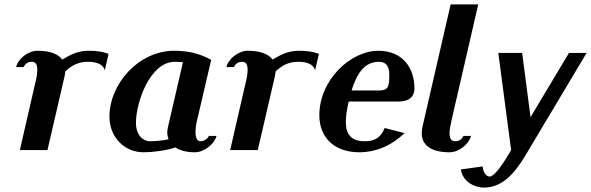

<svg xmlns="http://www.w3.org/2000/svg" viewBox="-20 -680 2678 870"><path d="M455 -362 472 -436C449 -445 420 -450 383 -450C335 -450 304 -435 262 -410C245 -434 209 -450 150 -450C107 -450 61 -413 53 -376H87C95 -393 108 -400 124 -400C143 -400 149 -386 149 -364C149 -348 146 -327 140 -305L70 0H195L273 -336L276 -357C306 -384 335 -400 378 -400C415 -400 446 -391 455 -362Z M937 -409C898 -429 852 -450 769 -450C609 -450 476 -301 476 -151C476 -59 543 10 631 10C673 10 734 2 775 -12C795 2 825 10 863 10C906 10 952 -28 961 -64H926C923 -52 904 -40 888 -40C873 -40 866 -56 866 -81C866 -97 868 -115 873 -135ZM809 -398 741 -104C739 -96 738 -88 738 -80C738 -69 740 -59 744 -49C722 -43 680 -40 657 -40C638 -40 596 -58 596 -124C596 -214 659 -400 772 -400C786 -400 798 -399 809 -398Z M1408 -362 1425 -436C1402 -445 1373 -450 1336 -450C1288 -450 1257 -435 1215 -410C1198 -434 1162 -450 1103 -450C1060 -450 1014 -413 1006 -376H1040C1048 -393 1061 -400 1077 -400C1096 -400 1102 -386 1102 -364C1102 -348 1099 -327 1093 -305L1023 0H1148L1226 -336L1229 -357C1259 -384 1288 -400 1331 -400C1368 -400 1399 -391 1408 -362Z M1427 -158C1427 -54 1498 10 1608 10C1690 10 1761 -26 1813 -77L1723 -100C1708 -63 1685 -40 1634 -40C1570 -40 1547 -72 1547 -128C1547 -154 1552 -185 1560 -220H1787C1838 -220 1858 -246 1858 -279C1858 -369 1808 -450 1694 -450C1570 -450 1427 -319 1427 -158ZM1573 -270C1598 -351 1634 -400 1697 -400C1733 -400 1744 -376 1744 -339C1744 -284 1737 -270 1696 -270Z M2022 -660 1894 -104C1892 -94 1891 -85 1891 -76C1891 -27 1927 10 2017 10C2060 10 2105 -27 2114 -64H2080C2072 -47 2058 -40 2042 -40C2024 -40 2017 -54 2017 -76C2017 -92 2021 -113 2026 -135L2147 -660Z M2173 170C2250 170 2307 115 2361 24L2638 -440H2558L2384 -149L2346 -440H2238L2296 0L2283 22C2247 82 2216 120 2199 120C2188 120 2170 109 2167 74L2068 88C2078 147 2134 170 2173 170Z"/></svg>

Font: Pfennig
Style: BoldItalic
Weight: 700
Italic angle: -13°
Version: Version 20100423